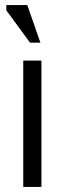

<svg xmlns="http://www.w3.org/2000/svg" viewBox="-20 -740 257 760"><path d="M72 -500H144V0H72ZM140 -571H99L5 -699V-720H88Z"/></svg>

Font: PT Sans Narrow
Style: Regular
Weight: 400
Width: 3
Designer: A.Korolkova, O.Umpeleva, V.Yefimov
Foundry: ParaType Ltd
Version: Version 2.003W OFL